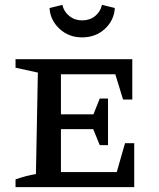

<svg xmlns="http://www.w3.org/2000/svg" viewBox="-20 -771 656 791"><path d="M495 -181H533V0H44V-32Q86 -47 128 -54L136 -472L44 -492V-527H525V-361H487L455 -465H231V-300H365L391 -365H425V-173H391L364 -239H231V-62H461ZM318 -617Q263 -617 225 -652.5Q187 -688 184 -738L237 -751Q243 -723 265.5 -705Q288 -687 318 -687Q350 -687 372 -705Q394 -723 400 -751L453 -738Q450 -687 412 -652Q374 -617 318 -617Z"/></svg>

Font: Piazzolla SC Medium
Style: Regular
Weight: 500
Designer: Juan Pablo del Peral
Foundry: Huerta Tipografica
Version: Version 1.330